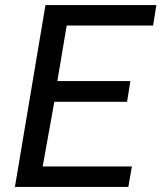

<svg xmlns="http://www.w3.org/2000/svg" viewBox="-20 -740 639 760"><path d="M160 -720H599L586 -639H244L207 -419H496L483 -337H195L149 -81H502L488 0H39Z"/></svg>

Font: Nebula Sans Medium
Style: Regular
Weight: 500
Italic angle: -9°
Designer: Paul D. Hunt for Adobe (as Source Sans)
Foundry: Nebula Entertainment & Broadcasting LLC
Version: Version 1.010